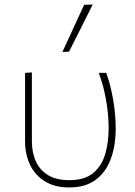

<svg xmlns="http://www.w3.org/2000/svg" viewBox="-20 -814 593 843"><path d="M283.5 9Q220 9 176.8 -18Q133.5 -45 111.8 -90.8Q90 -136.5 90 -193.5V-494L120 -496V-193.5Q120 -145.5 136.8 -107Q153.5 -68.5 189.8 -45.8Q226 -23 283.5 -23Q352 -23 389.5 -54.5Q427 -86 442 -137.8Q457 -189.5 457 -250Q457 -312.5 445.2 -377.5Q433.5 -442.5 413.5 -494H446.5Q465.5 -442 476.8 -376.5Q488 -311 488 -250Q488 -175.5 466.8 -117Q445.5 -58.5 400.5 -24.8Q355.5 9 283.5 9ZM254 -586Q278 -638 302 -690Q326 -742 349.5 -793L387 -794Q361 -742 335.2 -690.5Q309.5 -639 283 -587Z"/></svg>

Font: Heraclito Thin
Style: Regular
Weight: 100
Designer: Kostas Bartsokas (font) & Cristiano Sobral (main changes)
Foundry: Kostas Bartsokas (font) & Cristiano Sobral (main changes)
Version: Version 1.00;July 8, 2020;FontCreator 13.0.0.2655 64-bit